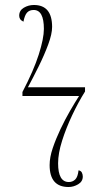

<svg xmlns="http://www.w3.org/2000/svg" viewBox="-20 -740 419 770"><path d="M255 10Q179 10 179 -78Q179 -109 191.5 -146Q204 -183 222.5 -222Q241 -261 261 -295.5Q281 -330 297 -355H70V-371Q115 -457 135.5 -521.5Q156 -586 156 -624Q156 -700 115 -700Q98 -700 88.5 -689.5Q79 -679 74 -653Q64 -658 60.5 -664Q57 -670 57 -677Q57 -698 75.5 -709Q94 -720 116 -720Q189 -720 189 -632Q189 -604 173.5 -562Q158 -520 135.5 -474.5Q113 -429 92 -390H321V-373Q294 -330 269.5 -278Q245 -226 229 -175.5Q213 -125 213 -85Q213 -10 256 -10Q271 -10 281.5 -20Q292 -30 295 -57Q305 -55 308.5 -47.5Q312 -40 312 -32Q312 -12 293.5 -1Q275 10 255 10Z"/></svg>

Font: Noto Serif Display Condensed ExtraLight
Style: Regular
Weight: 200
Width: 3
Designer: Monotype Design Team
Foundry: Monotype Imaging Inc.
Version: Version 2.009